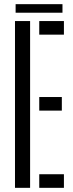

<svg xmlns="http://www.w3.org/2000/svg" viewBox="-20 -901 349 921"><path d="M51.9 0V-800H124.4V0ZM168.3 0V-65.2H286.6V0ZM168.3 -370.4V-435.6H276.6V-370.4ZM168.3 -734.8V-800H286.6V-734.8ZM54.9 -881H279.7V-840H54.9Z"/></svg>

Font: Big Shoulders Stencil Thin
Style: Regular
Weight: 100
Designer: Patric King
Foundry: XO Type Co
Version: Version 2.001